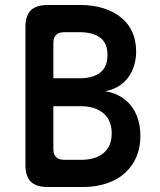

<svg xmlns="http://www.w3.org/2000/svg" viewBox="-20 -750 640 770"><path d="M171 -730H301Q353 -730 394.5 -717Q436 -704 465.5 -680Q495 -656 510.5 -621.5Q526 -587 526 -544Q526 -512 517 -484.5Q508 -457 491.5 -436Q475 -415 452 -402Q429 -389 401 -384Q432 -380 458.5 -365.5Q485 -351 504 -328Q523 -305 533 -273.5Q543 -242 543 -205Q543 -158 527 -120.5Q511 -83 481 -56Q451 -29 408 -14.5Q365 0 313 0H171Q125 0 103.5 -21.5Q82 -43 82 -88V-642Q82 -687 103.5 -708.5Q125 -730 171 -730ZM194 -324V-153Q194 -131 205 -120Q216 -109 239 -109H305Q362 -109 395 -136Q428 -163 428 -215Q428 -267 395 -295.5Q362 -324 305 -324ZM194 -436H300Q351 -436 381 -458.5Q411 -481 411 -529Q411 -578 381 -599.5Q351 -621 300 -621H239Q216 -621 205 -610Q194 -599 194 -577Z"/></svg>

Font: Maple Mono NL SemiBold
Style: Regular
Weight: 600
Monospace: yes
Designer: subframe7536
Version: Version 7.000